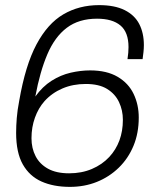

<svg xmlns="http://www.w3.org/2000/svg" viewBox="-20 -718 611 750"><path d="M253 12Q189 12 142 -9Q95 -30 69 -76Q43 -122 43 -199Q43 -226 45.5 -257Q48 -288 55 -324Q79 -463 122.5 -544.5Q166 -626 227.5 -662Q289 -698 367 -698Q428 -698 467 -678.5Q506 -659 524 -624Q542 -589 542 -542Q542 -529 540.5 -515Q539 -501 537 -487H478Q480 -500 481 -511.5Q482 -523 482 -534Q482 -592 450.5 -618.5Q419 -645 359 -645Q288 -645 241 -609.5Q194 -574 165 -506Q136 -438 118 -341Q146 -380 181.5 -402.5Q217 -425 256 -434Q295 -443 332 -443Q397 -443 439.5 -418Q482 -393 502 -351Q522 -309 522 -259Q522 -198 501.5 -148.5Q481 -99 444 -63Q407 -27 358.5 -7.5Q310 12 253 12ZM250 -41Q299 -41 339 -58Q379 -75 407 -105Q433 -133 446.5 -169.5Q460 -206 460 -250Q460 -287 445 -319Q430 -351 398.5 -370.5Q367 -390 315 -390Q265 -390 224 -372.5Q183 -355 154 -323Q130 -296 116.5 -258.5Q103 -221 103 -178Q103 -139 119 -108Q135 -77 167.5 -59Q200 -41 250 -41Z"/></svg>

Font: Archivo SemiBold ExtraLight
Style: Italic
Weight: 250
Italic angle: -10°
Version: Version 2.001